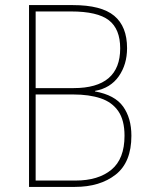

<svg xmlns="http://www.w3.org/2000/svg" viewBox="-20 -734 586 754"><path d="M266 -714Q378 -714 428.5 -672Q479 -630 479 -545Q479 -481 446.5 -434.5Q414 -388 353 -377V-375Q431 -361 463.5 -315.5Q496 -270 496 -201Q496 -97 434.5 -48.5Q373 0 274 0H94V-714ZM269 -388Q452 -388 452 -544Q452 -620 407.5 -654.5Q363 -689 259 -689H120V-388ZM120 -363V-25H277Q366 -25 417.5 -67.5Q469 -110 469 -201Q469 -262 444.5 -297.5Q420 -333 375 -348Q330 -363 268 -363Z"/></svg>

Font: Noto Sans Thai SemCond Thin
Style: Regular
Weight: 100
Width: 4
Designer: Monotype Design Team
Foundry: Monotype Imaging Inc.
Version: Version 2.002; ttfautohint (v1.8.4.7-5d5b)